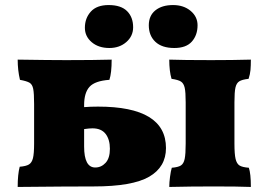

<svg xmlns="http://www.w3.org/2000/svg" viewBox="-20 -738 1063 760"><path d="M637 -152Q637 -77 570.5 -38.5Q504 0 351 0Q248 0 50 2Q50 -48 58 -78Q83 -80 94.5 -87Q106 -94 110.5 -112Q115 -130 115 -170V-326Q115 -368 111.5 -386Q108 -404 97 -410.5Q86 -417 59 -422Q50 -460 50 -502Q176 -500 242 -500Q352 -500 422 -502Q422 -449 413 -422Q356 -418 334.5 -394.5Q313 -371 313 -322V-314Q339 -316 368 -316Q637 -316 637 -152ZM965 -74Q973 -51 973 2Q923 0 827 0Q736 0 650 2Q650 -15 653 -38Q656 -61 660 -74Q685 -76 696 -83Q707 -90 711 -109Q715 -128 715 -170V-333Q715 -374 711 -391Q707 -408 696.5 -415Q686 -422 659 -426Q650 -456 650 -502Q706 -500 816 -500Q901 -500 973 -502Q973 -478 971.5 -461Q970 -444 964 -426Q938 -423 927 -416Q916 -409 912 -391.5Q908 -374 908 -333V-170Q908 -128 912.5 -109Q917 -90 928 -83Q939 -76 965 -74ZM415 -149Q415 -186 398 -208Q381 -230 346 -230Q333 -230 313 -227V-158Q313 -75 357 -75Q381 -75 398 -93.5Q415 -112 415 -149ZM316 -628Q316 -666 339.5 -692Q363 -718 410 -718Q459 -718 483 -694Q507 -670 507 -630Q507 -595 480 -571.5Q453 -548 413 -548Q370 -548 343 -571Q316 -594 316 -628ZM569 -638Q569 -676 595 -697Q621 -718 665 -718Q707 -718 734.5 -695Q762 -672 762 -638Q762 -599 739.5 -573.5Q717 -548 670 -548Q621 -548 595 -572.5Q569 -597 569 -638Z"/></svg>

Font: Vollkorn SC Black
Style: Regular
Weight: 900
Designer: Friedrich Althausen
Foundry: Friedrich Althausen
Version: Version 4.015